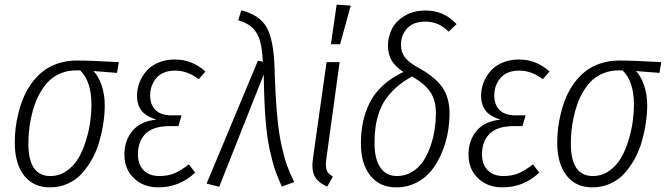

<svg xmlns="http://www.w3.org/2000/svg" viewBox="-20 -788 2841 819"><path d="M192.9 11.2Q121.6 11.2 82.3 -39.8Q43 -90.8 43 -180.2Q43 -210.4 46.6 -241.5Q50.3 -272.5 59.1 -307.4Q67.9 -342.3 81.1 -373.5Q94.2 -404.8 115.5 -433.8Q136.7 -462.9 163.3 -483.9Q189.9 -504.9 226.8 -517.3Q263.7 -529.8 307.1 -529.8Q368.2 -529.8 486.8 -522.9L479 -477.1L378.9 -484.9Q400.4 -462.4 413.6 -423.8Q426.8 -385.3 426.8 -338.9Q426.8 -302.7 421.1 -264.4Q415.5 -226.1 404.3 -186.3Q393.1 -146.5 374 -111.6Q355 -76.7 330.1 -48.8Q305.2 -21 269.8 -4.9Q234.4 11.2 192.9 11.2ZM194.8 -37.1Q232.9 -37.1 263.9 -58.6Q294.9 -80.1 314.2 -112.8Q333.5 -145.5 346.4 -187.5Q359.4 -229.5 364.7 -268.1Q370.1 -306.6 370.1 -341.8Q370.1 -440.9 321.8 -487.8H305.2Q271 -487.8 241.7 -476.3Q212.4 -464.8 191.9 -445.6Q171.4 -426.3 155.3 -399.7Q139.2 -373 129.2 -345Q119.1 -316.9 112.5 -285.6Q106 -254.4 103.5 -227.5Q101.1 -200.7 101.1 -174.8Q101.1 -37.1 194.8 -37.1Z M655.8 11.2Q591.8 11.2 551.3 -27.6Q510.7 -66.4 510.7 -128.9Q510.7 -188.5 544.9 -229.7Q579.1 -271 647.5 -277.8Q606.9 -289.1 585.7 -313.5Q564.5 -337.9 564.5 -380.9Q564.5 -408.2 574.5 -434.6Q584.5 -460.9 603.3 -483.6Q622.1 -506.3 654.3 -520.3Q686.5 -534.2 726.6 -534.2Q799.3 -534.2 856.4 -482.9L827.6 -450.2Q779.8 -486.8 727.5 -486.8Q674.3 -486.8 647.5 -455.6Q620.6 -424.3 620.6 -380.9Q620.6 -340.8 643.6 -318.4Q666.5 -295.9 712.4 -295.9H754.4L740.7 -250H703.6Q666 -250 638.9 -240.5Q611.8 -231 596.9 -213.6Q582 -196.3 575.2 -175.8Q568.4 -155.3 568.4 -129.9Q568.4 -86.4 592.5 -61.8Q616.7 -37.1 659.7 -37.1Q696.8 -37.1 725.1 -49.3Q753.4 -61.5 785.6 -86.9L812.5 -51.8Q746.1 11.2 655.8 11.2Z M1009.3 -744.1Q1088.4 -723.6 1117.7 -671.1Q1147 -618.7 1150.9 -502.9Q1154.3 -385.3 1161.6 -302.7Q1168.9 -220.2 1181.4 -165.3Q1193.8 -110.4 1204.8 -80.8Q1215.8 -51.3 1234.9 -11.2L1182.1 7.8Q1163.6 -33.2 1152.8 -64.9Q1142.1 -96.7 1130.1 -150.9Q1118.2 -205.1 1112.3 -283.4Q1106.4 -361.8 1105 -470.2L915 8.8L861.3 -4.9L1080.1 -528.8L1101.1 -524.9Q1098.1 -580.6 1089.4 -613Q1080.6 -645.5 1058.3 -668Q1036.1 -690.4 996.1 -701.2Z M1416 -768.1 1476.1 -764.2 1430.7 -599.1H1391.6ZM1428.7 -522.9 1372.1 -110.8Q1367.7 -78.1 1373.5 -62.3Q1379.4 -46.4 1399.9 -35.2L1376 7.8Q1335.9 -9.3 1322 -36.6Q1308.1 -64 1314.9 -111.8L1373 -522.9Z M1795.4 -743.2Q1874 -743.2 1927.7 -685.1L1893.6 -652.8Q1852.1 -695.8 1795.4 -695.8Q1742.7 -695.8 1716.6 -667Q1690.4 -638.2 1690.4 -596.2Q1690.4 -564.9 1707.8 -542.5Q1725.1 -520 1771.5 -495.1Q1836.4 -459 1866.9 -415.3Q1897.5 -371.6 1897.5 -304.2Q1897.5 -263.2 1889.9 -221.2Q1882.3 -179.2 1864.7 -137Q1847.2 -94.7 1821.8 -62.3Q1796.4 -29.8 1757.1 -9.3Q1717.8 11.2 1670.4 11.2Q1599.1 11.2 1559.3 -39.3Q1519.5 -89.8 1519.5 -175.8Q1519.5 -225.1 1528.3 -267.3Q1537.1 -309.6 1556.9 -349.6Q1576.7 -389.6 1613 -423.1Q1649.4 -456.5 1700.7 -481Q1666 -503.9 1650.4 -530.5Q1634.8 -557.1 1634.8 -592.8Q1634.8 -630.9 1651.6 -664.3Q1668.5 -697.8 1706.1 -720.5Q1743.7 -743.2 1795.4 -743.2ZM1737.8 -461.9Q1698.2 -440.4 1668.9 -413.8Q1639.6 -387.2 1622.3 -360.6Q1605 -334 1594.7 -301.5Q1584.5 -269 1581.1 -240Q1577.6 -210.9 1577.6 -175.8Q1577.6 -110.4 1602.3 -73.7Q1627 -37.1 1673.3 -37.1Q1709 -37.1 1738.3 -55.2Q1767.6 -73.2 1785.9 -101.3Q1804.2 -129.4 1816.7 -165.8Q1829.1 -202.1 1834.2 -236.8Q1839.4 -271.5 1839.4 -304.2Q1839.4 -359.4 1816.2 -394.5Q1793 -429.7 1737.8 -461.9Z M2123.5 11.2Q2059.6 11.2 2019 -27.6Q1978.5 -66.4 1978.5 -128.9Q1978.5 -188.5 2012.7 -229.7Q2046.9 -271 2115.2 -277.8Q2074.7 -289.1 2053.5 -313.5Q2032.2 -337.9 2032.2 -380.9Q2032.2 -408.2 2042.2 -434.6Q2052.2 -460.9 2071 -483.6Q2089.8 -506.3 2122.1 -520.3Q2154.3 -534.2 2194.3 -534.2Q2267.1 -534.2 2324.2 -482.9L2295.4 -450.2Q2247.6 -486.8 2195.3 -486.8Q2142.1 -486.8 2115.2 -455.6Q2088.4 -424.3 2088.4 -380.9Q2088.4 -340.8 2111.3 -318.4Q2134.3 -295.9 2180.2 -295.9H2222.2L2208.5 -250H2171.4Q2133.8 -250 2106.7 -240.5Q2079.6 -231 2064.7 -213.6Q2049.8 -196.3 2043 -175.8Q2036.1 -155.3 2036.1 -129.9Q2036.1 -86.4 2060.3 -61.8Q2084.5 -37.1 2127.4 -37.1Q2164.6 -37.1 2192.9 -49.3Q2221.2 -61.5 2253.4 -86.9L2280.3 -51.8Q2213.9 11.2 2123.5 11.2Z M2506.8 11.2Q2435.5 11.2 2396.2 -39.8Q2356.9 -90.8 2356.9 -180.2Q2356.9 -210.4 2360.6 -241.5Q2364.3 -272.5 2373 -307.4Q2381.8 -342.3 2395 -373.5Q2408.2 -404.8 2429.4 -433.8Q2450.7 -462.9 2477.3 -483.9Q2503.9 -504.9 2540.8 -517.3Q2577.6 -529.8 2621.1 -529.8Q2682.1 -529.8 2800.8 -522.9L2793 -477.1L2692.9 -484.9Q2714.4 -462.4 2727.5 -423.8Q2740.7 -385.3 2740.7 -338.9Q2740.7 -302.7 2735.1 -264.4Q2729.5 -226.1 2718.3 -186.3Q2707 -146.5 2688 -111.6Q2668.9 -76.7 2644 -48.8Q2619.1 -21 2583.7 -4.9Q2548.3 11.2 2506.8 11.2ZM2508.8 -37.1Q2546.9 -37.1 2577.9 -58.6Q2608.9 -80.1 2628.2 -112.8Q2647.5 -145.5 2660.4 -187.5Q2673.3 -229.5 2678.7 -268.1Q2684.1 -306.6 2684.1 -341.8Q2684.1 -440.9 2635.7 -487.8H2619.1Q2585 -487.8 2555.7 -476.3Q2526.4 -464.8 2505.9 -445.6Q2485.4 -426.3 2469.2 -399.7Q2453.1 -373 2443.1 -345Q2433.1 -316.9 2426.5 -285.6Q2419.9 -254.4 2417.5 -227.5Q2415 -200.7 2415 -174.8Q2415 -37.1 2508.8 -37.1Z"/></svg>

Font: Fira Sans Compressed Light
Style: Italic
Weight: 300
Width: 3
Italic angle: -8°
Designer: Carrois Corporate & Edenspiekermann AG
Foundry: Carrois Corporate GbR & Edenspiekermann AG
Version: Version 4.203;PS 004.203;hotconv 1.0.88;makeotf.lib2.5.64775